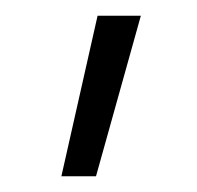

<svg xmlns="http://www.w3.org/2000/svg" viewBox="-20 -720 250 244"><path d="M58 -496 104 -700H159L102 -496Z"/></svg>

Font: Geologica Cursive Thin
Style: Regular
Weight: 250
Designer: Sindre Bremnes, Frode Helland
Foundry: Monokrom Skriftforlag AS
Version: Version 1.010;gftools[0.9.28]